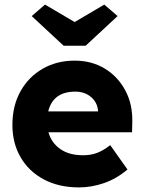

<svg xmlns="http://www.w3.org/2000/svg" viewBox="-20 -806 627 836"><path d="M324 10Q236 10 170.5 -25Q105 -60 69.5 -121.5Q34 -183 34 -262Q34 -345 69 -408Q104 -471 165.5 -506.5Q227 -542 305 -542Q379 -542 436 -507.5Q493 -473 525.5 -412.5Q558 -352 556 -274L555 -230H191Q204 -184 242.5 -157Q281 -130 342 -130Q375 -130 402 -140Q429 -150 460 -174L535 -68Q488 -28 433.5 -9Q379 10 324 10ZM308 -407Q211 -407 190 -321H407V-323Q404 -360 376.5 -383.5Q349 -407 308 -407ZM257 -607 118 -736 176 -786 305 -710 434 -786 492 -736 353 -607Z"/></svg>

Font: Readex Pro
Style: Bold
Weight: 700
Designer: Bonnie Shaver-Troup, Thomas Jockin
Foundry: Lexend
Version: Version 1.203; ttfautohint (v1.8.3)